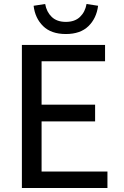

<svg xmlns="http://www.w3.org/2000/svg" viewBox="-20 -945 625 965"><path d="M90 -719H508V-637H189V-419H458V-335H189V-83H520V0H90ZM149 -916 207 -925Q214 -885 240 -860Q266 -835 311 -835Q356 -835 382 -860Q408 -885 415 -925L473 -916Q465 -853 424.5 -813.5Q384 -774 311 -774Q237 -774 196.5 -814Q156 -854 149 -916Z"/></svg>

Font: Nebula Sans Medium
Style: Regular
Weight: 500
Designer: Paul D. Hunt for Adobe (as Source Sans)
Foundry: Nebula Entertainment & Broadcasting LLC
Version: Version 1.010